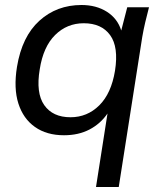

<svg xmlns="http://www.w3.org/2000/svg" viewBox="-20 -532 645 768"><path d="M364 216 410 -78Q382 -37 338 -14Q294 9 236 9Q167 9 120 -24Q73 -57 53.5 -118Q34 -179 48 -265Q68 -386 137.5 -449Q207 -512 306 -512Q365 -512 407.5 -485Q450 -458 465 -410L489 -503H576Q568 -473 561 -443Q554 -413 549 -384L455 216ZM262 -63Q329 -63 377 -110.5Q425 -158 440 -249Q455 -344 420.5 -391.5Q386 -439 315 -439Q248 -439 200.5 -392Q153 -345 139 -255Q123 -160 157 -111.5Q191 -63 262 -63Z"/></svg>

Font: Mulish Medium
Style: Italic
Weight: 500
Italic angle: -9°
Designer: Vernon Adams
Foundry: Vernon Adams
Version: Version 3.603; ttfautohint (v1.8.3)